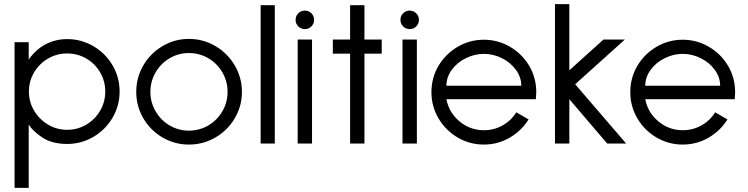

<svg xmlns="http://www.w3.org/2000/svg" viewBox="-20 -690 3594 923"><path d="M50 213V-487H118V-404Q153 -453 200 -477.5Q247 -502 303 -502Q371 -502 429 -468Q487 -434 521 -376Q555 -318 555 -250Q555 -182 521 -124Q487 -66 429 -32Q371 2 303 2Q232 2 186 -27.5Q140 -57 118 -91V213ZM119 -250Q119 -200 144 -158Q169 -116 211 -91Q253 -66 303 -66Q353 -66 395 -91Q437 -116 461.5 -158Q486 -200 486 -250Q486 -300 461.5 -342Q437 -384 395 -408.5Q353 -433 303 -433Q253 -433 211 -408.5Q169 -384 144 -342Q119 -300 119 -250Z M635 -248Q635 -317 669 -375.5Q703 -434 761.5 -468.5Q820 -503 888 -503Q957 -503 1015.5 -468.5Q1074 -434 1108.5 -375.5Q1143 -317 1143 -248Q1143 -180 1108.5 -121.5Q1074 -63 1015.5 -29Q957 5 888 5Q820 5 761.5 -29Q703 -63 669 -121.5Q635 -180 635 -248ZM1074 -248Q1074 -299 1049 -342Q1024 -385 981.5 -410Q939 -435 888 -435Q838 -435 795.5 -410Q753 -385 728 -342Q703 -299 703 -248Q703 -198 728 -155Q753 -112 795.5 -87Q838 -62 888 -62Q939 -62 981.5 -87Q1024 -112 1049 -155Q1074 -198 1074 -248Z M1301 -665V0H1233V-665Z M1490 -595Q1490 -576 1477 -563Q1464 -550 1446 -550Q1427 -550 1414 -563Q1401 -576 1401 -595Q1401 -613 1414 -626Q1427 -639 1446 -639Q1464 -639 1477 -626Q1490 -613 1490 -595ZM1480 -500V0H1411V-500Z M1815 -432H1732V0H1663V-432H1580V-500H1663V-665H1732V-500H1815Z M1994 -595Q1994 -576 1981 -563Q1968 -550 1950 -550Q1931 -550 1918 -563Q1905 -576 1905 -595Q1905 -613 1918 -626Q1931 -639 1950 -639Q1968 -639 1981 -626Q1994 -613 1994 -595ZM1984 -500V0H1915V-500Z M2126 -213Q2138 -149 2189 -106.5Q2240 -64 2306 -64Q2355 -64 2396 -87Q2437 -110 2462 -150L2521 -116Q2487 -61 2430 -28Q2373 5 2306 5Q2238 5 2180 -29Q2122 -63 2088 -121Q2054 -179 2054 -247Q2054 -316 2088 -373.5Q2122 -431 2180 -465Q2238 -499 2306 -499Q2374 -499 2432 -465Q2490 -431 2524 -373.5Q2558 -316 2558 -247Q2558 -235 2556 -213ZM2126 -278H2486Q2486 -319 2460 -354.5Q2434 -390 2392.5 -410.5Q2351 -431 2306 -431Q2262 -431 2220 -410.5Q2178 -390 2152 -354.5Q2126 -319 2126 -278Z M2899 0 2717 -213V0H2648V-670H2717V-352L2881 -500H2984L2745 -285L2990 0Z M3082 -213Q3094 -149 3145 -106.5Q3196 -64 3262 -64Q3311 -64 3352 -87Q3393 -110 3418 -150L3477 -116Q3443 -61 3386 -28Q3329 5 3262 5Q3194 5 3136 -29Q3078 -63 3044 -121Q3010 -179 3010 -247Q3010 -316 3044 -373.5Q3078 -431 3136 -465Q3194 -499 3262 -499Q3330 -499 3388 -465Q3446 -431 3480 -373.5Q3514 -316 3514 -247Q3514 -235 3512 -213ZM3082 -278H3442Q3442 -319 3416 -354.5Q3390 -390 3348.5 -410.5Q3307 -431 3262 -431Q3218 -431 3176 -410.5Q3134 -390 3108 -354.5Q3082 -319 3082 -278Z"/></svg>

Font: Sulphur Point
Style: Regular
Weight: 400
Designer: Noponies / Dale Sattler
Foundry: Noponies
Version: Version 1.000; ttfautohint (v1.8)